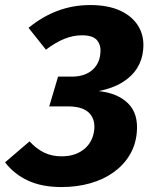

<svg xmlns="http://www.w3.org/2000/svg" viewBox="-49 -731 600 768"><path d="M312 -710.8Q383.8 -710.8 432.6 -688Q481.4 -665.2 505.2 -625Q528.9 -584.7 523.7 -532.6Q520.5 -492.4 499.7 -458.8Q478.8 -425.3 440.5 -401.6Q402.3 -378 345.8 -366.7Q422.6 -358.4 464 -316.8Q505.3 -275.2 498.1 -200.3Q493.6 -150.6 469.3 -110.4Q445.1 -70.2 404.8 -41.5Q364.6 -12.8 311.5 2.2Q258.4 17.2 196.6 17.2Q118.6 17.2 62.8 -8.7Q7 -34.7 -28.7 -81.7L69.1 -165.5Q96.4 -135.8 127.2 -120.8Q158 -105.7 196.9 -105.7Q228.6 -105.7 252.2 -114.5Q275.8 -123.4 292.2 -138.4Q308.6 -153.5 317.4 -173Q326.3 -192.4 328.2 -214.1Q331.5 -256.6 305.6 -281.1Q279.8 -305.5 221.5 -305.5H148L183.3 -424.5H238.7Q263.5 -424.5 284 -431Q304.5 -437.6 319.3 -450.1Q334.1 -462.6 342.6 -480.1Q351.2 -497.6 352.5 -519.1Q355.8 -549.3 339.5 -569.6Q323.1 -589.8 278.6 -589.8Q243.4 -589.8 207.9 -575.4Q172.4 -561 134.7 -532.3L65.2 -619.6Q120.2 -664.9 181.7 -687.8Q243.2 -710.8 312 -710.8Z"/></svg>

Font: Fira Sans Variable
Style: Italic
Weight: 397
Italic angle: -8°
Designer: Carrois Corporate & Edenspiekermann AG
Foundry: Carrois Corporate GbR & Edenspiekermann AG
Version: Version 4.202